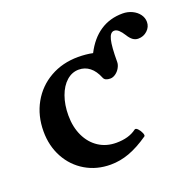

<svg xmlns="http://www.w3.org/2000/svg" viewBox="-101 -629 757 745"><g transform="rotate(-20 278.0 -256.0)"><path d="M33.7 -198.7Q33.7 -263.7 62.5 -315.2Q91.3 -366.7 142.6 -395.8Q193.8 -424.8 258.3 -424.8Q274.4 -424.8 289.6 -423.3Q304.7 -421.9 318.4 -418.9Q345.2 -471.2 385.3 -497.8Q425.3 -524.4 478 -524.4Q499 -524.4 517.1 -515.9Q535.2 -507.3 545.7 -492.9Q556.2 -478.5 556.2 -461.4Q556.2 -440.9 540.5 -426.3Q524.9 -411.6 502.9 -411.6Q490.7 -411.6 480.7 -418.9Q470.7 -426.3 461.9 -440.9Q452.1 -456.5 443.1 -464.6Q434.1 -472.7 424.8 -472.7Q408.2 -472.7 401.4 -445.6Q394.5 -418.5 394.5 -354.5Q394.5 -343.3 387.7 -331.1Q380.9 -318.8 369.9 -311Q358.9 -303.2 347.7 -303.2Q337.4 -303.2 330.3 -306.4Q323.2 -309.6 320.3 -316.9Q308.1 -347.2 288.6 -362.5Q269 -377.9 243.7 -377.9Q215.8 -377.9 193.4 -358.2Q170.9 -338.4 158.2 -303.2Q145.5 -268.1 145.5 -224.1Q145.5 -176.3 163.1 -139.2Q180.7 -102.1 212.2 -81.5Q243.7 -61 284.7 -61Q310.5 -61 331.3 -66.9Q352.1 -72.8 368.2 -85Q373.5 -88.9 381.6 -80.6Q389.6 -72.3 394.3 -61Q398.9 -49.8 394.5 -46.9Q350.6 -16.6 312.5 -2.7Q274.4 11.2 235.4 11.2Q177.7 11.2 131.8 -15.9Q85.9 -43 59.8 -90.8Q33.7 -138.7 33.7 -198.7Z"/></g></svg>

Font: Junicode Two Beta VF
Style: Regular
Weight: 400
Designer: Peter S. Baker
Foundry: Briery Creek Software
Version: Version 1.031 beta; ttfautohint (v1.8.1.43-b0c9)